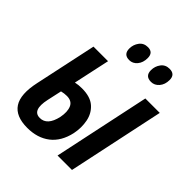

<svg xmlns="http://www.w3.org/2000/svg" viewBox="-207 -875 1016 1016"><g transform="rotate(45 301.5 -367.0)"><path d="M163 10Q76 10 43 -40.5Q10 -91 33 -196L107 -542H216L172 -338Q194 -343 220 -343Q283 -343 316 -314Q349 -285 358 -239.5Q367 -194 357 -145Q340 -68 289.5 -29Q239 10 163 10ZM380 0 495 -542H603L488 0ZM135 -171Q114 -74 173 -74Q228 -74 246 -155Q255 -201 242.5 -229.5Q230 -258 192 -258Q173 -258 153 -253ZM454 -625Q410 -625 410 -669Q410 -698 427 -721Q444 -744 475 -744Q517 -744 517 -702Q517 -668 498.5 -646.5Q480 -625 454 -625ZM291 -625Q248 -625 248 -669Q248 -698 265 -721Q282 -744 313 -744Q353 -744 353 -702Q353 -668 335 -646.5Q317 -625 291 -625Z"/></g></svg>

Font: Noto Sans ExtraCondensed SemiBold
Style: Italic
Weight: 600
Width: 2
Italic angle: -12°
Designer: Monotype Design Team
Foundry: Monotype Imaging Inc.
Version: Version 2.013; ttfautohint (v1.8.4.7-5d5b)